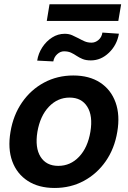

<svg xmlns="http://www.w3.org/2000/svg" viewBox="-20 -889 612 920"><path d="M241.7 11.7Q165.5 11.7 113.3 -22Q61 -55.7 38.8 -116.2Q16.6 -176.8 30.3 -257.3Q43.5 -337.4 85.7 -398.4Q127.9 -459.5 191.4 -493.4Q254.9 -527.3 331.1 -527.3Q407.7 -527.3 459.7 -493.4Q511.7 -459.5 533.7 -398.4Q555.7 -337.4 542 -257.3Q528.8 -177.2 486.8 -116.7Q444.8 -56.2 381.6 -22.2Q318.4 11.7 241.7 11.7ZM259.3 -94.2Q317.4 -94.2 358.9 -137.9Q400.4 -181.6 413.1 -257.3Q425.8 -333.5 398.4 -377.4Q371.1 -421.4 313.5 -421.4Q255.9 -421.4 214.1 -377.4Q172.4 -333.5 159.2 -257.3Q147 -181.2 174.3 -137.7Q201.7 -94.2 259.3 -94.2ZM470.7 -732.9 549.8 -727.5Q540.5 -673.3 502.2 -636.5Q463.9 -599.6 415.5 -599.6Q391.6 -599.6 375.7 -606.2Q359.9 -612.8 347.2 -621.3Q334.5 -629.9 320.6 -636.5Q306.6 -643.1 286.6 -643.1Q269.5 -643.1 254.4 -629.6Q239.3 -616.2 235.4 -594.7L158.2 -598.6Q163.6 -633.3 182.9 -662.6Q202.1 -691.9 230 -709.5Q257.8 -727.1 290 -727.1Q310.1 -727.1 325.7 -720.2Q341.3 -713.4 356 -705.6Q370.1 -697.8 385 -691.2Q399.9 -684.6 418.9 -684.6Q436.5 -684.6 451.9 -697.5Q467.3 -710.4 470.7 -732.9ZM560.5 -868.7 546.9 -788.6H204.1L217.3 -868.7Z"/></svg>

Font: Inter Display Semi Bold
Style: Italic
Weight: 600
Italic angle: -9.39999°
Designer: Rasmus Andersson
Foundry: rsms
Version: Version 4.000;git-4fc901f